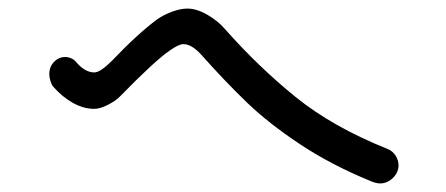

<svg xmlns="http://www.w3.org/2000/svg" viewBox="-20 -605 1040 448"><path d="M846 -182Q753 -220 680 -268.5Q607 -317 556.5 -365.5Q506 -414 449 -478Q427 -502 408 -502Q397 -502 376 -487Q342 -464 259 -379Q249 -369 231 -360Q213 -351 200 -351Q175 -351 150 -365Q125 -379 104 -403Q100 -408 97.5 -416.5Q95 -425 95 -432Q95 -449 106 -460.5Q117 -472 132 -472Q139 -472 146 -469Q153 -466 157 -461Q178 -436 200 -436Q214 -436 241 -463Q302 -527 347 -560Q361 -570 381 -577.5Q401 -585 417 -585Q439 -585 464 -570.5Q489 -556 506 -536Q584 -448 670 -378.5Q756 -309 883 -258Q896 -253 903 -242Q910 -231 910 -218Q909 -201 896 -189Q883 -177 867 -177Q858 -177 846 -182Z"/></svg>

Font: Tsukimi Rounded Medium
Style: Regular
Weight: 500
Designer: Takashi Funayama
Foundry: Takashi Funayama
Version: Version 1.032; ttfautohint (v1.8.3)